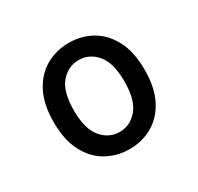

<svg xmlns="http://www.w3.org/2000/svg" viewBox="-100 -819 680 658"><g transform="rotate(-30 240.0 -490.0)"><path d="M60 -490Q60 -561 84.5 -607.5Q109 -654 150 -677Q191 -700 240 -700Q290 -700 330.5 -677Q371 -654 395.5 -607.5Q420 -561 420 -490Q420 -419 395.5 -372.5Q371 -326 330.5 -303Q290 -280 240 -280Q191 -280 150 -303Q109 -326 84.5 -372.5Q60 -419 60 -490ZM140 -490Q140 -417 169 -382.5Q198 -348 240 -348Q282 -348 311 -382.5Q340 -417 340 -490Q340 -564 311 -598Q282 -632 240 -632Q198 -632 169 -598Q140 -564 140 -490Z"/></g></svg>

Font: Radio Canada
Style: Regular
Weight: 400
Designer: Charles Daoud, Etienne Aubert Bonn, Alexandre Saumier Demers, Jacques Le Bailly
Foundry: Radio-Canada
Version: Version 2.104;gftools[0.9.28.dev5+ged2979d]